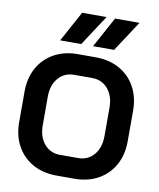

<svg xmlns="http://www.w3.org/2000/svg" viewBox="-101 -1028 926 1115"><g transform="rotate(10 362.0 -470.5)"><path d="M42 -260V-440Q42 -520 75.5 -580.5Q109 -641 169.5 -674.5Q230 -708 309 -708H415Q494 -708 554.5 -674.5Q615 -641 648.5 -580.5Q682 -520 682 -440V-260Q682 -180 648.5 -119.5Q615 -59 554.5 -25.5Q494 8 415 8H309Q230 8 169.5 -25.5Q109 -59 75.5 -119.5Q42 -180 42 -260ZM415 -114Q473 -114 508.5 -156Q544 -198 544 -266V-434Q544 -502 508.5 -544Q473 -586 415 -586H309Q251 -586 215.5 -544Q180 -502 180 -434V-266Q180 -198 215.5 -156Q251 -114 309 -114ZM292 -949H436L318 -769H194ZM486 -949H630L512 -769H388Z"/></g></svg>

Font: Stavian Bold
Style: Bold
Weight: 700
Version: Version 1.000; ttfautohint (v1.6)